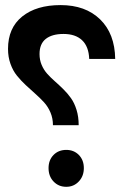

<svg xmlns="http://www.w3.org/2000/svg" viewBox="-20 -718 491 747"><path d="M428.2 -488.8H327.1Q325.2 -537.1 299.3 -561.5Q273.4 -585.9 227.1 -585.9Q182.6 -585.9 158.2 -566.7Q133.8 -547.4 133.8 -507.8Q133.8 -484.9 142.1 -465.3Q150.4 -445.8 163.8 -430.9Q177.2 -416 193.6 -401.6Q210 -387.2 226.3 -371.1Q242.7 -355 256.1 -336.2Q269.5 -317.4 277.8 -290.5Q286.1 -263.7 286.1 -231H186Q186 -257.3 176.5 -280Q167 -302.7 151.4 -319.8Q135.7 -336.9 117.2 -353.3Q98.6 -369.6 80.1 -387Q61.5 -404.3 45.9 -423.6Q30.3 -442.9 20.8 -469.5Q11.2 -496.1 11.2 -527.8Q11.2 -609.4 66.4 -653.8Q121.6 -698.2 215.8 -698.2Q312.5 -698.2 369.6 -642.6Q426.8 -586.9 428.2 -488.8ZM237.8 -134.8Q267.6 -134.8 286.9 -115Q306.2 -95.2 306.2 -64Q306.2 -32.7 286.6 -12Q267.1 8.8 237.8 8.8Q208 8.8 188.5 -11.7Q168.9 -32.2 168.9 -64Q168.9 -95.2 188.2 -115Q207.5 -134.8 237.8 -134.8Z"/></svg>

Font: Montserrat-Arabic Medium
Style: Regular
Weight: 500
Designer: Mohamed Gaber
Foundry: Kief Type Foundry
Version: Version 5.008;PS 005.008;hotconv 1.0.88;makeotf.lib2.5.64775